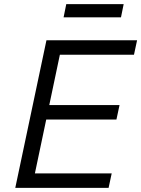

<svg xmlns="http://www.w3.org/2000/svg" viewBox="-20 -910 684 930"><path d="M54 0 205 -715H644L629 -645H270L149 -70H521L506 0ZM194 -331 209 -401H559L544 -331ZM288 -826 301 -890H579L566 -826Z"/></svg>

Font: Wix Madefor Text
Style: Italic
Weight: 400
Italic angle: -12°
Designer: Dalton Maag Ltd
Foundry: Dalton Maag Ltd
Version: Version 3.100